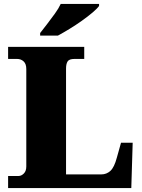

<svg xmlns="http://www.w3.org/2000/svg" viewBox="-20 -951 717 971"><path d="M21 0V-61H74Q88 -61 100.5 -73.5Q113 -86 113 -109V-602Q113 -628 99.5 -640.5Q86 -653 66 -653H21V-714H406V-653H357Q330 -653 322 -640.5Q314 -628 314 -604V-69H492Q519 -69 538.5 -87Q558 -105 571 -154L592 -229H651L644 0ZM183 -784Q198 -803 218 -829Q238 -855 257.5 -882Q277 -909 287 -931H481V-921Q472 -908 448.5 -888Q425 -868 394 -846Q363 -824 331 -804.5Q299 -785 273 -771H183Z"/></svg>

Font: Noto Serif Ethiopic Black
Style: Regular
Weight: 900
Designer: Monotype Design Team
Foundry: Monotype Imaging Inc.
Version: Version 2.102; ttfautohint (v1.8.4.7-5d5b)